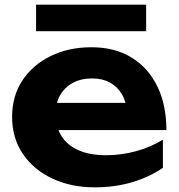

<svg xmlns="http://www.w3.org/2000/svg" viewBox="-20 -789 768 825"><path d="M387 16Q285 16 204.5 -22Q124 -60 78 -128Q32 -196 32 -287Q32 -376 76 -443Q120 -510 197.5 -548Q275 -586 373 -586Q473 -586 545 -542Q617 -498 656 -418Q695 -338 695 -230H181V-347H593L526 -305Q523 -352 503.5 -384.5Q484 -417 452 -434.5Q420 -452 376 -452Q328 -452 293 -433Q258 -414 238.5 -380Q219 -346 219 -301Q219 -244 244.5 -204Q270 -164 318.5 -143Q367 -122 437 -122Q501 -122 565 -139.5Q629 -157 680 -189V-68Q622 -28 547.5 -6Q473 16 387 16ZM135 -655V-769H608V-655Z"/></svg>

Font: Unbounded SemiBold
Style: Regular
Weight: 600
Designer: Luke Prowse, Jean-Baptiste Morizot, Fátima Lázaro, Florian Runge
Foundry: NaN
Version: Version 1.700